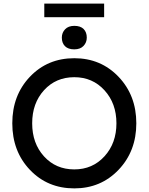

<svg xmlns="http://www.w3.org/2000/svg" viewBox="-20 -1032 822 1062"><path d="M391 10Q243 10 145.5 -92.5Q48 -195 48 -350Q48 -505 145.5 -607.5Q243 -710 391 -710Q538 -710 636 -607Q734 -504 734 -350Q734 -196 636 -93Q538 10 391 10ZM391 -95Q492 -95 558 -167.5Q624 -240 624 -350Q624 -460 558 -532.5Q492 -605 391 -605Q289 -605 223.5 -533Q158 -461 158 -350Q158 -239 223.5 -167Q289 -95 391 -95ZM225 -937V-1012H556V-937ZM322 -824Q322 -851 340 -870Q358 -889 391 -889Q425 -889 442.5 -871.5Q460 -854 460 -824Q460 -797 442 -778Q424 -759 391 -759Q357 -759 339.5 -776.5Q322 -794 322 -824Z"/></svg>

Font: Easer Grotesk
Style: Regular
Weight: 400
Designer: Boardeaser, Bonnie Shaver-Troup, Thomas Jockin
Foundry: Lexend
Version: Version 1.008;Glyphs 3.1.2 (3151)